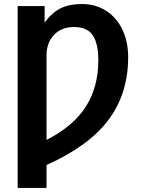

<svg xmlns="http://www.w3.org/2000/svg" viewBox="-20 -718 705 945"><path d="M610.8 -437Q610.8 -257.8 514.2 -128.4Q417.5 1 209 94.2V207H66.9V-688H199.7V-606.9Q236.3 -656.7 279.1 -677.5Q321.8 -698.2 383.3 -698.2Q450.2 -698.2 502.2 -665Q554.2 -631.8 582.5 -572Q610.8 -512.2 610.8 -437ZM463.9 -421.4Q463.9 -503.9 436.5 -544.4Q409.2 -585 344.7 -585Q282.2 -585 245.6 -546.1Q209 -507.3 209 -445.3V-29.3Q341.3 -96.7 402.6 -193.4Q463.9 -290 463.9 -421.4Z"/></svg>

Font: Arial
Style: Bold
Weight: 700
Designer: Steve Matteson
Foundry: Ascender Corporation
Version: Version 2.00.3